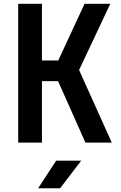

<svg xmlns="http://www.w3.org/2000/svg" viewBox="-20 -750 639 1010"><path d="M180.7 240.2 275.4 95.2H407.2L296.4 240.2ZM75.7 0V-730H200.7V-432.1H286.6L424.8 -730H560.1L396 -381.8L567.9 0H429.2L285.6 -323.2H200.7V0Z"/></svg>

Font: UDEV Gothic 35
Style: Bold
Weight: 700
Version: v2.1.0; ttfautohint (v1.8.4.7-5d5b-dirty) -l 6 -r 45 -G 200 